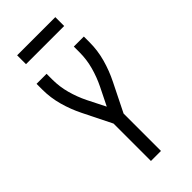

<svg xmlns="http://www.w3.org/2000/svg" viewBox="-284 -981 1042 1042"><g transform="rotate(-45 237.5 -459.5)"><path d="M199 0V-287L118 -450Q90 -506 73 -567Q56 -628 56 -691V-735H133V-691Q133 -636 147.5 -583Q162 -530 186 -481L238 -378L289 -481Q313 -530 327.5 -583Q342 -636 342 -691V-735H419V-691Q419 -628 402 -567Q385 -506 357 -450L276 -287V0ZM384 -851H91V-919H384Z"/></g></svg>

Font: Iosevka QP
Style: Regular
Weight: 400
Designer: Belleve Invis
Foundry: Belleve Invis
Version: Version 20.0.0; ttfautohint (v1.8.4)